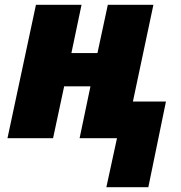

<svg xmlns="http://www.w3.org/2000/svg" viewBox="-20 -573 750 796"><path d="M421 203H595L668 -152H531L616 -553H427L384 -353H276L318 -553H129L11 0H200L246 -215H355L310 0H465Z"/></svg>

Font: Noto Sans Black
Style: Italic
Weight: 900
Italic angle: -12°
Designer: Monotype Design Team
Foundry: Monotype Imaging Inc.
Version: Version 2.013